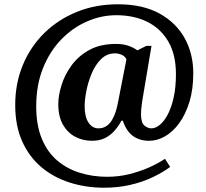

<svg xmlns="http://www.w3.org/2000/svg" viewBox="-20 -734 961 896"><path d="M466 142Q381 142 305.5 118Q230 94 173 46Q116 -2 83.5 -74.5Q51 -147 51 -244Q51 -345 86.5 -430.5Q122 -516 186.5 -579.5Q251 -643 338.5 -678.5Q426 -714 530 -714Q646 -714 724 -671Q802 -628 842 -555.5Q882 -483 882 -392Q882 -317 864 -258.5Q846 -200 816.5 -159.5Q787 -119 750.5 -98Q714 -77 676 -77Q632 -77 601 -99Q570 -121 553 -171H547Q533 -145 514 -123.5Q495 -102 469.5 -89.5Q444 -77 409 -77Q367 -77 331.5 -95.5Q296 -114 274 -152Q252 -190 252 -248Q252 -288 267 -336.5Q282 -385 314 -429Q346 -473 397 -501Q448 -529 521 -529Q556 -529 580.5 -520Q605 -511 621 -499L663 -520H687L645 -270Q644 -262 642 -249Q640 -236 639 -223Q638 -210 638 -202Q638 -161 654 -148Q670 -135 686 -135Q706 -135 726 -151.5Q746 -168 763 -200Q780 -232 790.5 -279.5Q801 -327 801 -388Q801 -480 765 -541Q729 -602 666.5 -632.5Q604 -663 523 -663Q452 -663 385 -633.5Q318 -604 265 -549Q212 -494 180.5 -415.5Q149 -337 149 -238Q149 -150 175 -87Q201 -24 247 15Q293 54 353 72.5Q413 91 480 91Q534 91 584 78.5Q634 66 676.5 47Q719 28 750 7L774 45Q739 71 691.5 93.5Q644 116 587 129Q530 142 466 142ZM439 -135Q460 -135 475.5 -145Q491 -155 501.5 -172Q512 -189 519 -210Q526 -231 530 -253L570 -457Q564 -471 548.5 -478Q533 -485 517 -485Q479 -485 452 -458.5Q425 -432 408 -391.5Q391 -351 383 -309.5Q375 -268 375 -238Q375 -189 393 -162Q411 -135 439 -135Z"/></svg>

Font: Noto Serif Tamil
Style: Regular
Weight: 400
Designer: Indian Type Foundry, Tom Grace, and the Monotype Design Team
Foundry: Monotype Imaging Inc.
Version: Version 2.003